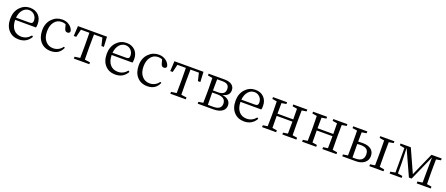

<svg xmlns="http://www.w3.org/2000/svg" viewBox="105 -1802 7188 3091"><g transform="rotate(20 3698.5 -257.0)"><path d="M292 14Q184 14 119 -56Q51 -128 51 -254Q51 -376 124 -454Q194 -528 296 -528Q384 -528 440 -473Q496 -417 496 -324Q496 -283 489 -262L132 -263Q133 -156 185 -97Q234 -42 317 -42Q409 -42 474 -120L495 -104Q428 14 292 14ZM133 -301H367Q398 -301 411 -316Q421 -328 421 -355Q421 -409 385 -448Q347 -488 291 -488Q232 -488 189 -442Q142 -391 133 -301Z M840 14Q730 14 664 -59.5Q598 -133 598 -257Q598 -380 674 -456Q745 -528 847 -528Q916 -528 968.5 -491Q1021 -454 1035 -395Q1029 -358 991 -358Q952 -358 940 -401L918 -476Q882 -488 850 -488Q773 -488 726 -429Q677 -368 677 -264.5Q677 -161 729 -101Q779 -42 861 -42Q909 -42 949.5 -63.5Q990 -85 1017 -124L1038 -114Q984 14 840 14Z M1233 0V-32L1326 -45Q1328 -155 1328 -228V-286Q1328 -366 1326 -476H1181L1149 -342H1107L1116 -514H1614L1623 -342H1581L1549 -476H1405Q1403 -366 1403 -286V-228Q1403 -155 1405 -45L1498 -32V0Z M1945 14Q1837 14 1772 -56Q1704 -128 1704 -254Q1704 -376 1777 -454Q1847 -528 1949 -528Q2037 -528 2093 -473Q2149 -417 2149 -324Q2149 -283 2142 -262L1785 -263Q1786 -156 1838 -97Q1887 -42 1970 -42Q2062 -42 2127 -120L2148 -104Q2081 14 1945 14ZM1786 -301H2020Q2051 -301 2064 -316Q2074 -328 2074 -355Q2074 -409 2038 -448Q2000 -488 1944 -488Q1885 -488 1842 -442Q1795 -391 1786 -301Z M2493 14Q2383 14 2317 -59.5Q2251 -133 2251 -257Q2251 -380 2327 -456Q2398 -528 2500 -528Q2569 -528 2621.5 -491Q2674 -454 2688 -395Q2682 -358 2644 -358Q2605 -358 2593 -401L2571 -476Q2535 -488 2503 -488Q2426 -488 2379 -429Q2330 -368 2330 -264.5Q2330 -161 2382 -101Q2432 -42 2514 -42Q2562 -42 2602.5 -63.5Q2643 -85 2670 -124L2691 -114Q2637 14 2493 14Z M2886 0V-32L2979 -45Q2981 -155 2981 -228V-286Q2981 -366 2979 -476H2834L2802 -342H2760L2769 -514H3267L3276 -342H3234L3202 -476H3058Q3056 -366 3056 -286V-228Q3056 -155 3058 -45L3151 -32V0Z M3355 0V-32L3435 -44Q3438 -127 3438 -228V-286Q3438 -388 3435 -470L3355 -483V-514H3628Q3710 -514 3755 -480Q3798 -447 3798 -389Q3798 -291 3679 -268Q3752 -258 3789 -222Q3823 -189 3823 -138Q3823 -79 3777 -42Q3724 0 3622 0ZM3515 -38H3606Q3744 -38 3744 -139Q3744 -249 3599 -249H3513V-228Q3513 -150 3515 -38ZM3513 -284H3597Q3662 -284 3692 -308Q3722 -332 3722 -384Q3722 -476 3608 -476H3515Q3513 -370 3513 -284Z M4152 14Q4044 14 3979 -56Q3911 -128 3911 -254Q3911 -376 3984 -454Q4054 -528 4156 -528Q4244 -528 4300 -473Q4356 -417 4356 -324Q4356 -283 4349 -262L3992 -263Q3993 -156 4045 -97Q4094 -42 4177 -42Q4269 -42 4334 -120L4355 -104Q4288 14 4152 14ZM3993 -301H4227Q4258 -301 4271 -316Q4281 -328 4281 -355Q4281 -409 4245 -448Q4207 -488 4151 -488Q4092 -488 4049 -442Q4002 -391 3993 -301Z M4458 0V-32L4538 -44Q4541 -127 4541 -228V-286Q4541 -388 4538 -470L4458 -483V-514H4699V-483L4619 -470Q4617 -362 4617 -288H4887Q4887 -364 4885 -470L4805 -483V-514H5046V-483L4965 -470Q4963 -360 4963 -286V-228Q4963 -155 4965 -45L5046 -32V0H4805V-32L4885 -44Q4887 -154 4887 -250H4617Q4617 -153 4619 -45L4699 -32V0Z M5144 0V-32L5224 -44Q5227 -127 5227 -228V-286Q5227 -388 5224 -470L5144 -483V-514H5385V-483L5305 -470Q5303 -362 5303 -288H5573Q5573 -364 5571 -470L5491 -483V-514H5732V-483L5651 -470Q5649 -360 5649 -286V-228Q5649 -155 5651 -45L5732 -32V0H5491V-32L5571 -44Q5573 -154 5573 -250H5303Q5303 -153 5305 -45L5385 -32V0Z M5832 0V-32L5914 -44Q5916 -156 5916 -228V-286Q5916 -360 5914 -470L5832 -483V-514H6074V-483L5993 -469Q5991 -375 5991 -310Q6029 -313 6067 -313Q6166 -313 6217 -270Q6264 -230 6264 -159Q6264 -89 6213 -47Q6159 0 6060 0ZM5993 -38H6044Q6185 -38 6185 -157Q6185 -217 6152.5 -244.5Q6120 -272 6049 -272Q6020 -272 5991 -269V-228Q5991 -150 5993 -38ZM6296 0V-32L6378 -44Q6380 -156 6380 -228V-286Q6380 -360 6378 -470L6296 -483V-514H6538V-483L6457 -469Q6455 -359 6455 -286V-228Q6455 -155 6457 -45L6538 -32V0Z M6643 0V-32L6726 -47V-467L6643 -483V-514H6819L6998 -118L7173 -514H7348V-483L7267 -469Q7265 -359 7265 -286V-228Q7265 -155 7267 -45L7348 -32V0H7107V-32L7192 -45L7193 -225L7196 -477L7004 -45H6957L6759 -481L6768 -225V-47L6849 -32V0Z"/></g></svg>

Font: Cactus Classical Serif
Style: Regular
Weight: 400
Designer: Henry Chan (via Glyphwiki)、田海東、宇文滿月
Foundry: Moonlit Owen
Version: Version 1.000